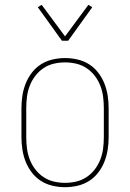

<svg xmlns="http://www.w3.org/2000/svg" viewBox="-20 -769 540 797"><path d="M250 8Q224 8 198 2Q172 -4 150 -18Q128 -32 112 -53Q96 -74 86.5 -98Q77 -122 73 -148Q69 -174 69 -200V-320Q69 -346 73 -372Q77 -398 86.5 -422Q96 -446 112 -467Q128 -488 150 -502Q172 -516 198 -522Q224 -528 250 -528Q276 -528 302 -522Q328 -516 350 -502Q372 -488 388 -467Q404 -446 413.5 -422Q423 -398 427 -372Q431 -346 431 -320V-200Q431 -174 427 -148Q423 -122 413.5 -98Q404 -74 388 -53Q372 -32 350 -18Q328 -4 302 2Q276 8 250 8ZM250 -10Q274 -10 297 -15.5Q320 -21 339.5 -34Q359 -47 373.5 -66Q388 -85 396.5 -107Q405 -129 408 -152.5Q411 -176 411 -200V-320Q411 -344 408 -367.5Q405 -391 396.5 -413Q388 -435 373.5 -454Q359 -473 339.5 -486Q320 -499 297 -504.5Q274 -510 250 -510Q226 -510 203 -504.5Q180 -499 160.5 -486Q141 -473 126.5 -454Q112 -435 103.5 -413Q95 -391 92 -367.5Q89 -344 89 -320V-200Q89 -176 92 -152.5Q95 -129 103.5 -107Q112 -85 126.5 -66Q141 -47 160.5 -34Q180 -21 203 -15.5Q226 -10 250 -10ZM237 -600 137 -739 153 -749 250 -618 347 -749 363 -739 263 -600Z"/></svg>

Font: Iosevka Curly Slab Thin
Style: Regular
Weight: 100
Monospace: yes
Designer: Belleve Invis
Foundry: Belleve Invis
Version: Version 22.1.2; ttfautohint (v1.8.4)